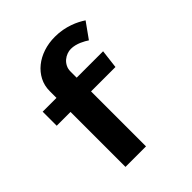

<svg xmlns="http://www.w3.org/2000/svg" viewBox="-216 -941 1082 1082"><g transform="rotate(-45 325.0 -400.0)"><path d="M50 -550H160V-603.5Q160 -647.5 178.8 -683.5Q197.5 -719.5 229.8 -745.5Q262 -771.5 305 -785.8Q348 -800 397 -800Q429 -800 456.8 -794.8Q484.5 -789.5 508 -781.2Q531.5 -773 550.8 -763Q570 -753 585 -743L518.5 -650Q511 -655 499.8 -661.5Q488.5 -668 474.5 -674Q460.5 -680 444.8 -684Q429 -688 412 -688Q397.5 -688 381.5 -682.2Q365.5 -676.5 352 -665.2Q338.5 -654 329.8 -637.2Q321 -620.5 321 -599V-550H531.5L518 -438H323.5V0H160V-438H50Z"/></g></svg>

Font: B612 Mono
Style: Bold
Weight: 700
Version: Version 1.005